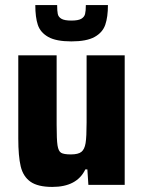

<svg xmlns="http://www.w3.org/2000/svg" viewBox="-20 -728 564 756"><path d="M52 -183V-510H203V-237Q203 -178 206.5 -155.5Q210 -133 220.5 -126.5Q231 -120 259 -120Q288 -120 300.5 -130Q313 -140 317 -164.5Q321 -189 321 -246V-510H471V0H328L324 -61H316Q283 8 186 8Q129 8 100 -12.5Q71 -33 61.5 -73Q52 -113 52 -183ZM119 -708H205Q205 -685 207.5 -673Q210 -661 222 -654Q234 -647 261 -647Q288 -647 300 -654Q312 -661 315 -673Q318 -685 318 -708H405Q405 -661 394.5 -630.5Q384 -600 352.5 -582.5Q321 -565 261 -565Q201 -565 170 -582.5Q139 -600 129 -630Q119 -660 119 -708Z"/></svg>

Font: Saira Semi Condensed
Style: Bold
Weight: 700
Width: 4
Designer: Hector Gatti with collaboration of the Omnibus-Type team
Foundry: Omnibus-Type
Version: Version 1.001; ttfautohint (v1.8)